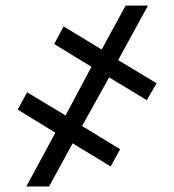

<svg xmlns="http://www.w3.org/2000/svg" viewBox="-20 -675 630 695"><path d="M375 -394.9 277 -218.8 414.8 -134.9 380.7 -72.4 242.9 -156.2 157.7 0H75.3L180.4 -194.6L44 -278.4L78.1 -340.9L217.3 -257.1L311.1 -433.2L176.1 -515.6L210.2 -579.5L348 -495.7L434.7 -654.8H515.6L407.7 -457.4L546.9 -373.6L511.4 -312.5Z"/></svg>

Font: Inter UI Thin
Style: Regular
Weight: 100
Designer: Rasmus Andersson
Foundry: rsms
Version: 3.2;8d6f07862